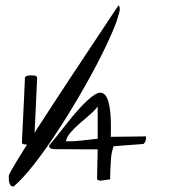

<svg xmlns="http://www.w3.org/2000/svg" viewBox="-20 -685 660 713"><path d="M61.4 -152.8Q61.4 -161.6 62.4 -180.1Q63.4 -198.7 64.5 -222.1Q65.5 -245.5 66.9 -271.2Q68.3 -296.9 69.3 -320.3Q70.4 -343.7 71.1 -362.1Q71.8 -380.4 72.4 -389.6Q71.1 -399.7 78 -402.5Q84.9 -405.2 93.6 -405.2Q102.2 -405.2 108.8 -404.3Q115.4 -403.4 118.1 -397L107 -161.1Q105.7 -152.8 87.7 -149.4Q69.7 -146 61.4 -152.8ZM30.3 7.8Q12.7 7.8 12.7 -23.4V-33.2Q27.3 -76.2 398.4 -632.8Q417 -661.1 419.9 -665Q424.8 -662.1 424.8 -651.4Q424.8 -640.6 413.1 -606.4Q401.4 -572.3 370.6 -507.8Q339.8 -443.4 296.4 -366.7Q252.9 -290 206.1 -216.8Q97.7 -48.8 30.3 7.8ZM354.6 -14.2Q342.2 -14.2 340.4 -20.8L342.7 -130.4H299.5L228.3 -130.9H185.6Q177.9 -130.9 170.1 -133.1Q162.4 -135.4 162.4 -144.8Q193.9 -182.4 223.5 -220.6Q317.8 -340.7 352.8 -340.7Q392 -340.7 392 -212.3Q392 -195.7 391.4 -176.9L522.5 -178.5Q522.5 -164.1 518.6 -157.5Q514.8 -150.9 511.8 -150.3L402.1 -142Q393.8 -120.4 392 -93.3Q389 -49 389 -19.1ZM342.7 -289.2Q329.7 -272.6 311 -256.8Q292.3 -241.1 274.5 -225.3Q256.7 -209.5 242.5 -193.5Q228.3 -177.4 224.7 -160.3Q228.9 -160.3 243.1 -160.3Q257.3 -160.3 284 -163.3Q310.7 -166.4 342.7 -169.7Z"/></svg>

Font: Architects Daughter
Style: Regular
Weight: 400
Designer: Kimberly Geswein
Foundry: Kimberly Geswein
Version: Version 1.002 2010